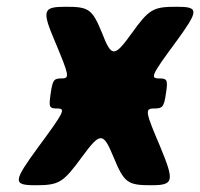

<svg xmlns="http://www.w3.org/2000/svg" viewBox="-20 -548 592 568"><path d="M471 -272C477 -312 475 -316 450 -316C424 -316 428 -326 499 -422C569 -518 570 -528 502 -528C433 -528 421 -521 370 -450C318 -378 310 -378 282 -450C253 -521 243 -528 175 -528C106 -528 103 -518 144 -422C184 -326 187 -316 163 -316C139 -316 136 -312 130 -272C124 -231 125 -227 150 -227C175 -227 170 -217 94 -114C18 -10 17 0 86 0C155 0 167 -8 222 -83C277 -158 285 -158 316 -83C347 -8 357 0 426 0C494 0 497 -10 454 -114C410 -217 408 -227 435 -227C461 -227 465 -231 471 -272Z"/></svg>

Font: Asimov Print
Style: AIt
Weight: 500
Designer: Google
Version: Version 2.000980: 2014